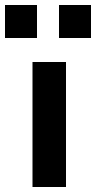

<svg xmlns="http://www.w3.org/2000/svg" viewBox="-68 -748 384 768"><path d="M62 -500V0H196V-500ZM-48 -728V-596H80V-728ZM168 -728V-596H296V-728Z"/></svg>

Font: Online Auction - Bold
Style: Bold
Weight: 500
Designer: Mohamed Mostafa, the designer of Online Auction
Foundry: Kief Type Foundry
Version: ""